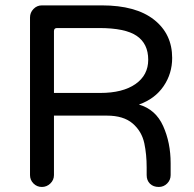

<svg xmlns="http://www.w3.org/2000/svg" viewBox="-20 -703 735 728"><path d="M93.8 -39.1V-636.7Q93.8 -655.3 106.9 -668.9Q120.1 -682.6 138.7 -682.6H366.2Q495.1 -682.6 564 -628.4Q632.8 -574.2 632.8 -483.4Q632.8 -423.8 600.1 -376Q567.4 -328.1 506.8 -306.6Q570.3 -288.1 598.6 -225.1Q627 -162.1 627 -84V-39.1Q627 -20.5 613.8 -7.3Q600.6 5.9 582 5.9Q561.5 5.9 548.8 -6.3Q536.1 -18.6 536.1 -39.1V-68.4Q536.1 -117.2 527.3 -159.2Q517.6 -205.1 482.9 -234.9Q448.2 -264.6 385.7 -264.6H184.6V-39.1Q184.6 -20.5 170.9 -7.3Q157.2 5.9 138.7 5.9Q120.1 5.9 106.9 -7.3Q93.8 -20.5 93.8 -39.1ZM360.4 -350.6Q445.3 -350.6 493.7 -384.3Q542 -418 542 -476.6Q542 -537.1 498.5 -566.9Q455.1 -596.7 355.5 -596.7H196.3Q184.6 -596.7 184.6 -585V-350.6Z"/></svg>

Font: jf-openhuninn-2.0
Style: Regular
Weight: 400
Designer: [Kosugi Maru]
Designed by MOTOYA      

[Varela Round]
Joe Prince (Latin component); Avraham Cornfeld (Hebrew component)
Foundry: justfont CO.,LTD.
Version: 2.0